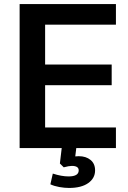

<svg xmlns="http://www.w3.org/2000/svg" viewBox="-20 -732 635 949"><path d="M203 -610V-413H532V-311H203V-102H553V0H357L352 41Q358 40 369 40Q405 40 427.5 58.5Q450 77 450 110Q450 149 416 173Q382 197 321 197Q299 197 273.5 192.5Q248 188 229 179L241 126Q284 140 319 140Q369 140 369 110Q369 88 335 88Q321 88 295 95L276 76L285 0H77V-712H553V-610Z"/></svg>

Font: Muli-Bold
Style: Bold
Weight: 700
Version: Version 2.000